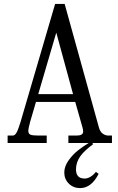

<svg xmlns="http://www.w3.org/2000/svg" viewBox="-20 -732 606 983"><path d="M390.1 231Q355.5 231 332.3 208Q309.1 185.1 309.1 150.9Q309.1 119.6 332 87.9Q355 56.2 381.8 36.1Q407.2 16.6 434.1 0H330.1V-38.1H374Q405.8 -38.1 405.8 -59.1Q405.8 -67.4 401.9 -81.1L365.2 -210H164.1L134.8 -109.9Q125 -74.7 125 -62Q125 -47.4 135.5 -42.7Q146 -38.1 172.9 -38.1H219.2V0H19V-38.1H45.9Q55.7 -38.1 64 -51.8Q72.3 -65.4 85 -106.9L262.2 -711.9H311L486.8 -78.1Q493.2 -56.2 506.8 -47.1Q520.5 -38.1 533.2 -38.1H553.2V0H452.6L457 5.9Q411.1 40 391.1 67.9Q369.1 99.1 369.1 135.3Q369.1 182.1 413.1 182.1Q442.9 182.1 471.2 147.9L484.9 158.2Q447.8 231 390.1 231ZM175.8 -250H354L268.1 -564.9Z"/></svg>

Font: New Heterodox Mono
Style: Book
Weight: 400
Designer: Hao Chi Kiang <hello@hckiang.com>, Alexey Kryukov <alexios@thessalonica.org.ru>
Version: Version 0.0.3